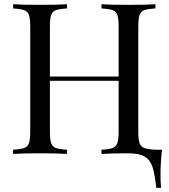

<svg xmlns="http://www.w3.org/2000/svg" viewBox="-20 -728 797 908"><path d="M739 98Q739 138 742 160H719Q712 94 701 61Q690 28 664 12.5Q638 -3 586 -3Q506 -3 460 0V-20Q496 -22 512.5 -28Q529 -34 535 -51Q541 -68 541 -106V-346H216V-106Q216 -68 222 -51Q228 -34 244.5 -28Q261 -22 297 -20V0Q251 -3 170 -3Q84 -3 42 0V-20Q78 -22 94.5 -28Q111 -34 117 -51Q123 -68 123 -106V-602Q123 -640 117 -657Q111 -674 94.5 -680Q78 -686 42 -688V-708Q84 -705 170 -705Q250 -705 297 -708V-688Q261 -686 244.5 -680Q228 -674 222 -657Q216 -640 216 -602V-366H541V-602Q541 -640 535 -657Q529 -674 512.5 -680Q496 -686 460 -688V-708Q506 -705 587 -705Q673 -705 715 -708V-688Q679 -686 662.5 -680Q646 -674 640 -657Q634 -640 634 -602V-106Q634 -68 640 -51Q646 -34 662.5 -28Q679 -22 715 -20H746Q739 46 739 98Z"/></svg>

Font: Playfair Display SC
Style: Regular
Weight: 400
Designer: Claus Eggers Sørensen
Foundry: Claus Eggers Sørensen
Version: Version 1.200; ttfautohint (v1.6)